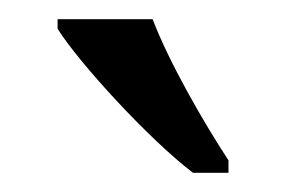

<svg xmlns="http://www.w3.org/2000/svg" viewBox="-20 -786 298 200"><path d="M181 -606H218V-619C193 -657 156 -721 139 -766H40V-756C62 -721 134 -642 181 -606Z"/></svg>

Font: Noto Serif Lao Cond
Style: Regular
Weight: 400
Width: 3
Designer: Monotype Design Team
Foundry: Monotype Imaging Inc.
Version: Version 2.004